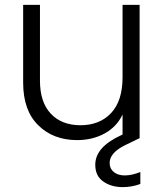

<svg xmlns="http://www.w3.org/2000/svg" viewBox="-20 -566 673 788"><path d="M492 154C492 154 492 154 492 154C473 154 458 149 447 140C436 131 430 119 430 103C430 103 430 103 430 103C430 75 451 51 493 30C493 30 553 1 553 1C553 1 553 -546 553 -546C553 -546 483 -546 483 -546C483 -546 483 -249 483 -249C483 -249 483 -249 483 -249C483 -184 467 -135 436 -102C405 -69 363 -52 310 -52C310 -52 310 -52 310 -52C259 -52 218 -68 189 -99C159 -130 144 -176 144 -235C144 -235 144 -546 144 -546C144 -546 75 -546 75 -546C75 -546 75 -227 75 -227C75 -227 75 -227 75 -227C75 -150 96 -92 137 -52C178 -11 232 9 297 9C297 9 297 9 297 9C338 9 376 0 409 -18C442 -36 467 -62 483 -96C483 -96 483 -14 483 -14C483 -14 479 -12 479 -12C479 -12 479 -12 479 -12C407 21 371 61 371 110C371 110 371 110 371 110C371 141 382 164 404 179C425 194 452 202 484 202C484 202 484 202 484 202C508 202 532 198 556 189C556 189 556 140 556 140C556 140 556 140 556 140C533 149 512 154 492 154Z"/></svg>

Font: wox.body
Style: Regular
Weight: 500
Designer: Ninad Kale (Devanagari), Jonny Pinhorn (Latin)
Foundry: Indian Type Foundry
Version: ""